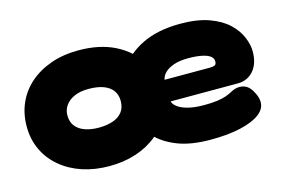

<svg xmlns="http://www.w3.org/2000/svg" viewBox="-75 -668 1246 847"><g transform="rotate(-15 548.5 -245.0)"><path d="M334 18Q267 18 211 -0.5Q155 -19 113 -54Q71 -89 48 -137.5Q25 -186 25 -245Q25 -303 46.5 -351.5Q68 -400 108.5 -435.5Q149 -471 205.5 -491Q262 -511 332 -511Q427 -511 496 -477Q565 -443 603 -383Q641 -323 641 -246Q641 -185 618 -136.5Q595 -88 553.5 -53.5Q512 -19 456 -0.5Q400 18 334 18ZM332 -158Q368 -158 396 -167.5Q424 -177 439.5 -197Q455 -217 455 -247Q455 -275 441 -294.5Q427 -314 399.5 -324.5Q372 -335 331 -335Q292 -335 265.5 -323Q239 -311 225 -291Q211 -271 211 -246Q211 -216 226.5 -196.5Q242 -177 269.5 -167.5Q297 -158 332 -158ZM795 21Q704 21 642.5 -3.5Q581 -28 545 -68Q509 -108 493 -154Q477 -200 477 -243Q477 -320 514 -379.5Q551 -439 622.5 -473.5Q694 -508 796 -508Q874 -508 927.5 -488.5Q981 -469 1013 -438.5Q1045 -408 1059.5 -373Q1074 -338 1074 -308Q1074 -252 1046 -220Q1018 -188 974 -188H667Q670 -175 686 -162.5Q702 -150 732 -142Q762 -134 806 -134Q843 -134 867 -137.5Q891 -141 906.5 -146.5Q922 -152 933 -158Q944 -164 954 -167.5Q964 -171 977 -171Q995 -171 1010 -161.5Q1025 -152 1037 -128Q1044 -115 1047 -104Q1050 -93 1050 -82Q1050 -51 1019 -28Q988 -5 931 8Q874 21 795 21ZM666 -287H873Q887 -287 895 -290.5Q903 -294 903 -308Q903 -322 891 -331.5Q879 -341 853.5 -346.5Q828 -352 790 -352Q752 -352 725.5 -343Q699 -334 684 -319.5Q669 -305 666 -287Z"/></g></svg>

Font: Fredoka SemiExpanded
Style: Bold
Weight: 700
Width: 6
Designer: Ben Nathan
Foundry: Milena B. Brandão, Ben Nathan
Version: Version 2.001